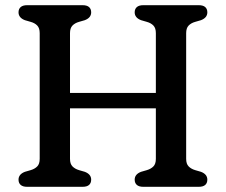

<svg xmlns="http://www.w3.org/2000/svg" viewBox="-20 -720 871 740"><path d="M180.6 -361.8H628.6V-302.4H180.6ZM249.8 -107.8Q249.8 -88.3 259.3 -78.7Q268.7 -69 284.8 -64.2L306.8 -57.8Q331.4 -48.4 331.4 -27.6Q331.4 -14.6 323.3 -7.3Q315.1 0 298.2 0H84.6Q68 0 59.7 -7.3Q51.4 -14.6 51.4 -27.6Q51.4 -48.4 76 -57.8L98 -64.2Q114.3 -69 123.6 -78.7Q133 -88.3 133 -107.8V-592.2Q133 -611.7 123.6 -621.5Q114.3 -631.3 98 -635.8L76 -642.2Q51.4 -651.6 51.4 -672.4Q51.4 -685.4 59.7 -692.7Q68 -700 84.6 -700H298.2Q315.1 -700 323.3 -692.7Q331.4 -685.4 331.4 -672.4Q331.4 -651.6 306.8 -642.2L284.8 -635.8Q268.7 -631.3 259.3 -621.5Q249.8 -611.7 249.8 -592.2ZM697.5 -107.8Q697.5 -88.3 707 -78.7Q716.4 -69 732.5 -64.2L754.5 -57.8Q779.1 -48.4 779.1 -27.6Q779.1 -14.6 771 -7.3Q762.8 0 745.9 0H532.3Q515.7 0 507.4 -7.3Q499.1 -14.6 499.1 -27.6Q499.1 -48.4 523.7 -57.8L545.7 -64.2Q562 -69 571.3 -78.7Q580.7 -88.3 580.7 -107.8V-592.2Q580.7 -611.7 571.3 -621.5Q562 -631.3 545.7 -635.8L523.7 -642.2Q499.1 -651.6 499.1 -672.4Q499.1 -685.4 507.4 -692.7Q515.7 -700 532.3 -700H745.9Q762.8 -700 771 -692.7Q779.1 -685.4 779.1 -672.4Q779.1 -651.6 754.5 -642.2L732.5 -635.8Q716.4 -631.3 707 -621.5Q697.5 -611.7 697.5 -592.2Z"/></svg>

Font: Fraunces SuperSoft
Style: Regular
Weight: 900
Version: Version 1.000;[b76b70a41]